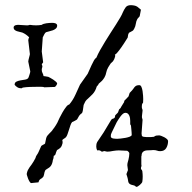

<svg xmlns="http://www.w3.org/2000/svg" viewBox="-20 -583 743 743"><path d="M83.5 89.4Q85 81.1 87.9 75.2Q90.8 69.3 94.5 64.2Q98.1 59.1 102.1 54Q106 48.8 109.9 42L117.2 28.8Q119.1 21 122.6 16.6Q126 12.2 128.9 5.9L139.2 -17.1Q139.2 -18.1 141.4 -19.5Q143.6 -21 146.2 -22.5Q148.9 -23.9 151.4 -25.1Q153.8 -26.4 154.3 -27.3L158.7 -48.3Q160.2 -54.2 163.6 -58.3Q167 -62.5 170.9 -66.4Q174.8 -70.3 178.5 -74Q182.1 -77.6 184.6 -82Q186.5 -84 189.9 -88.9Q193.4 -93.8 196.5 -98.9Q199.7 -104 202.1 -108.6Q204.6 -113.3 205.1 -115.2Q205.6 -116.7 210.4 -126.7Q215.3 -136.7 221.9 -148.2Q228.5 -159.7 235.6 -168.9Q242.7 -178.2 247.6 -178.2Q261.7 -194.3 271.5 -215.8Q281.2 -237.3 289.6 -255.4L319.3 -297.4Q328.6 -318.4 334.2 -330.6Q339.8 -342.8 343.5 -348.9Q347.2 -355 349.4 -356.9Q351.6 -358.9 353 -359.9Q358.4 -373 367.4 -389.2Q376.5 -405.3 387 -422.4Q397.5 -439.5 408.4 -456.5Q419.4 -473.6 429 -488.5Q438.5 -503.4 445.6 -515.6Q452.6 -527.8 455.1 -534.7Q460 -545.9 466.1 -554.4Q472.2 -563 486.3 -563Q492.7 -563 500 -561.5Q506.3 -560.5 512.2 -556.4Q518.1 -552.2 525.4 -545.4L520.5 -520Q519.5 -519 516.1 -514.9Q512.7 -510.7 511.7 -509.8Q506.8 -501 505.6 -491Q504.4 -481 499 -471.2Q496.1 -464.8 491 -462.6Q485.8 -460.4 479 -456.1Q477.1 -452.6 476.1 -449.5Q475.1 -446.3 474.1 -437.5Q459 -413.1 449.5 -399.7Q439.9 -386.2 434.3 -379.9Q428.7 -373.5 426.8 -372.6Q424.8 -371.6 424.3 -371.8Q423.8 -372.1 424.8 -371.3Q425.8 -370.6 425.8 -365.7Q423.8 -357.9 421.6 -353.3Q419.4 -348.6 417.2 -345.9Q415 -343.3 412.8 -341.6Q410.6 -339.8 408.7 -337.9Q407.2 -335.4 404.3 -331.3Q401.4 -327.1 398.7 -322.3Q396 -317.4 394 -312.5Q392.1 -307.6 391.6 -304.2Q389.2 -291.5 384.3 -283.4Q379.4 -275.4 374.8 -270.5Q370.1 -265.6 366.2 -262.7Q362.3 -259.8 361.3 -257.8Q361.3 -255.9 358.4 -252.7Q355.5 -249.5 354.5 -248.5Q351.6 -238.8 347.7 -231.7Q343.8 -224.6 338.6 -219Q333.5 -213.4 327.4 -208Q321.3 -202.6 314.9 -196.3Q310.5 -191.9 308.3 -186.5Q306.2 -181.2 303.7 -176.8Q301.8 -161.1 300.5 -155Q299.3 -148.9 297.4 -145.5Q288.1 -139.2 284.2 -131.3Q280.3 -123.5 279.3 -122.6Q278.8 -121.1 275.9 -119.1Q272.9 -117.2 269.5 -115.5Q266.1 -113.8 263.2 -112.3Q260.3 -110.8 259.3 -110.8Q255.9 -107.4 252.9 -99.1Q250 -90.8 247.1 -81.3Q244.1 -71.8 241.2 -63.5Q238.3 -55.2 234.9 -51.8Q233.9 -50.3 231.4 -48.8Q229 -47.4 226.6 -45.7Q224.1 -43.9 222.4 -42.5Q220.7 -41 221.2 -40Q222.2 -36.6 222.2 -34.7Q222.2 -32.7 222.2 -30.8Q222.2 -27.8 221.2 -26.4Q218.8 -15.1 211.7 -9.5Q204.6 -3.9 200.7 -2.4Q196.3 7.3 195.1 12.7Q193.8 18.1 188 20Q187.5 22 187.3 26.4Q187 30.8 184.6 36.1Q183.6 43.5 181.9 48.6Q180.2 53.7 177.5 57.9Q174.8 62 170.4 65.4Q166 68.8 159.7 72.3Q156.2 74.2 154.5 77.4Q152.8 80.6 152.1 84.2Q151.4 87.9 150.6 91.8Q149.9 95.7 148.4 99.6Q144.5 105 141.8 106.7Q139.2 108.4 137 109.6Q134.8 110.8 132.8 113.3Q130.9 115.7 128.9 122.6L100.1 125.5Q97.2 124.5 94 119.1Q90.8 113.8 88.4 107.4Q85.9 101.1 84.5 95.7Q83 90.3 83.5 89.4ZM36.6 -254.9Q36.6 -263.7 43.5 -267.1Q50.3 -270.5 59.3 -272Q68.4 -273.4 77.1 -274.9Q85.9 -276.4 89.4 -281.2Q90.3 -283.2 91.6 -286.6Q92.8 -290 94 -293.7Q95.2 -297.4 96.2 -301Q97.2 -304.7 97.2 -306.6L89.4 -344.7Q89.4 -346.7 90.3 -351.1Q91.3 -355.5 92.5 -360.1Q93.8 -364.7 94.7 -368.7Q95.7 -372.6 95.7 -373.5L89.4 -427.2Q89.4 -430.2 90.3 -432.6Q91.3 -435.1 92.8 -438.5Q81.1 -450.7 66.4 -457Q62 -458.5 56.4 -459.5Q50.8 -460.4 45.4 -462.4Q40 -464.4 36.4 -467.5Q32.7 -470.7 32.7 -476.6Q32.7 -480 34.9 -482.2Q37.1 -484.4 40 -485.4Q43 -486.3 46.1 -486.6Q49.3 -486.8 51.8 -486.8L83 -484.9Q86.9 -484.9 88.9 -485.1Q90.8 -485.4 95.7 -486.8Q102.1 -485.8 107.9 -485.4Q113.8 -484.9 119.6 -484.9Q125 -484.9 130.4 -485.4Q135.7 -485.8 141.6 -486.8Q143.6 -488.8 148.7 -490.5Q153.8 -492.2 159.4 -492.9Q165 -493.7 170.7 -494.1Q176.3 -494.6 180.2 -494.6Q182.6 -494.6 186.3 -494.4Q189.9 -494.1 193.1 -493.2Q196.3 -492.2 198.7 -490Q201.2 -487.8 201.2 -484.4Q201.2 -477.1 196.3 -472.7Q191.4 -468.3 184.6 -465.8Q177.7 -463.4 170.4 -461.7Q163.1 -460 158.7 -458.5Q154.8 -457 151.4 -450.2Q147.9 -443.4 145.5 -438.5L141.6 -383.8L147 -341.8L141.6 -334.5Q141.6 -334 142.6 -331.1Q143.6 -328.1 144 -327.6V-327.1Q144 -323.7 142.8 -320.3Q141.6 -316.9 141.6 -312.5Q141.6 -305.7 144.5 -300.5Q147.5 -295.4 148.4 -288.6Q149.9 -288.6 157 -287.4Q164.1 -286.1 167 -285.6Q168.9 -284.7 174.6 -281.7Q180.2 -278.8 186 -274.9Q191.9 -271 196.5 -266.8Q201.2 -262.7 201.2 -259.3V-258.8Q199.7 -253.4 192.9 -246.6L151.4 -245.1Q150.9 -245.1 148.9 -246.1Q147.9 -246.6 147 -246.6Q144.5 -247.1 138.7 -247.1H125.5Q111.3 -247.1 96.4 -246.6Q81.5 -246.1 68.4 -244.1L63 -241.2Q53.7 -241.2 47.1 -245.4Q40.5 -249.5 36.6 -254.9ZM469.2 90.8 475.1 75.2 472.7 56.6Q472.7 50.8 474.1 45.7Q475.6 40.5 477.1 34.7Q478.5 28.3 479.5 22.5Q480.5 16.6 480.5 10.7Q480.5 7.8 477.5 4.6Q474.6 1.5 472.7 0.5L439.5 -1Q435.5 -1 429.9 -0.5Q424.3 0 418 1Q404.8 3.9 394.5 3.9L383.3 1.5Q382.3 1.5 380.9 2.2Q379.4 2.9 376 3.9Q373.5 3.9 372.3 3.2Q371.1 2.4 369.9 1.2Q368.7 0 366.7 -0.7Q364.7 -1.5 361.3 -1.5Q357.4 -1.5 356 -1Q354 -5.4 353.3 -8.8Q352.5 -12.2 352.5 -16.6Q352.5 -22.9 353.3 -26.1Q354 -29.3 356 -33.2Q369.1 -51.8 380.9 -70.3Q392.6 -88.9 403.8 -108.4L410.6 -119.6Q413.6 -123.5 417.2 -123.8Q420.9 -124 424.3 -128.4Q424.8 -130.4 425.3 -133.1Q425.8 -135.7 425.8 -136.7Q426.3 -137.2 428 -138.9Q429.7 -140.6 431.6 -142.6Q433.6 -144.5 435.3 -146.2Q437 -147.9 437 -148.9L440.9 -159.7L446.3 -164.6Q446.8 -166 448.7 -169.2Q450.7 -172.4 452.9 -176Q455.1 -179.7 457.3 -183.1Q459.5 -186.5 460.4 -188Q460.4 -188.5 460.7 -191.2Q460.9 -193.8 461.9 -193.8L477.5 -210Q477.5 -211.4 478 -212.4Q478.5 -213.4 479 -214.4Q479 -214.8 480.2 -219Q481.4 -223.1 481.9 -223.6L491.2 -233.4Q495.1 -237.8 497.6 -241.7Q500 -245.6 502.7 -248Q505.4 -250.5 509 -252Q512.7 -253.4 519.5 -253.4Q524.4 -253.4 527.3 -246.6Q530.3 -239.7 531.7 -230.5Q533.2 -221.2 533.7 -212.4Q534.2 -203.6 534.2 -199.7L533.7 -186Q529.8 -181.2 529.3 -177.7Q528.8 -174.3 528.8 -169.4Q528.8 -164.1 530.3 -161.6Q531.7 -159.2 531.7 -154.8L529.3 -133.8V-128.4L531.7 -119.6L527.8 -66.9Q527.8 -62.5 528.8 -58.6Q529.8 -54.7 535.2 -53.7Q540.5 -52.7 545.2 -52.7Q549.8 -52.7 554.7 -52.7Q560.1 -52.7 565.2 -52.7Q570.3 -52.7 575.7 -53.7Q580.6 -57.6 585 -58.3Q589.4 -59.1 595.7 -59.1Q598.6 -59.1 604.2 -57.1Q609.9 -55.2 615.7 -52Q621.6 -48.8 626 -44.9Q630.4 -41 630.4 -37.1Q630.4 -22 623.3 -10Q616.2 2 599.6 2Q592.8 2 587.4 -0.2Q582 -2.4 572.3 -2.4Q568.8 -2 565.4 -1.7Q562 -1.5 558.1 -1.5Q552.7 -1.5 547.4 -1Q542 -0.5 537.6 1.7Q533.2 3.9 530.5 8.1Q527.8 12.2 527.8 19.5Q526.9 20.5 526.9 22.5Q526.9 24.4 526.9 26.9V50.8Q526.9 57.1 527.8 59.1Q525.4 64 525.4 67.9Q525.4 71.8 527.6 73.5Q529.8 75.2 530.8 79.6Q532.2 90.8 532.2 100.1Q532.2 110.8 530.8 119.6Q530.8 122.1 527.8 125.7Q524.9 129.4 521.2 132.6Q517.6 135.7 513.9 137.9Q510.3 140.1 508.8 140.1Q506.3 140.1 503.7 137.5Q501 134.8 497.6 134.3Q487.8 132.3 483.6 129.9Q479.5 127.4 477.8 124Q476.1 120.6 475.6 115.5Q475.1 110.4 472.7 102.1ZM408.7 -55.7Q408.7 -51.8 411.4 -49.8Q414.1 -47.9 418 -47.1Q421.9 -46.4 426.3 -46.1Q430.7 -45.9 434.6 -45.9Q438 -45.9 447.3 -46.9Q456.5 -47.9 465.8 -49.6Q475.1 -51.3 482.4 -54.2Q489.7 -57.1 489.7 -61Q489.7 -64.5 489.3 -70.3Q488.8 -76.2 488.3 -82Q487.8 -87.9 487.3 -92.3Q486.8 -96.7 486.8 -97.2L483.9 -102.1V-114.7Q483.9 -119.6 483.2 -125.2Q482.4 -130.9 480.2 -135.7Q478 -140.6 474.4 -143.6Q470.7 -146.5 465.3 -146.5Q460 -146.5 455.1 -142.1Q450.2 -137.7 445.8 -131.8Q441.4 -126 437.7 -119.9Q434.1 -113.8 431.6 -109.9L412.6 -70.8Q410.2 -65.4 409.4 -63Q408.7 -60.5 408.7 -55.7Z"/></svg>

Font: IM FELL English
Style: Regular
Weight: 400
Designer: Igino Marini
Foundry: Igino Marini
Version: 3.00